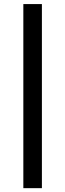

<svg xmlns="http://www.w3.org/2000/svg" viewBox="-20 -848 327 960"><path d="M96.7 92.8V-827.6H189.5V92.8Z"/></svg>

Font: Basically A Sans Serif Medium
Style: Regular
Weight: 500
Designer: Hyung-Suk Kim
Foundry: Mental Design
Version: 1.000